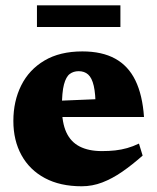

<svg xmlns="http://www.w3.org/2000/svg" viewBox="-20 -668 576 704"><path d="M282 -479.5Q354 -479.5 402.2 -453Q450.5 -426.5 476.5 -373Q502.5 -319.5 508 -239H157.5V-297L399.5 -307L330.5 -274Q330.5 -324 323.8 -353.2Q317 -382.5 303.2 -394.8Q289.5 -407 268.5 -407Q249.5 -407 235.8 -396.8Q222 -386.5 214.5 -358Q207 -329.5 207 -274.5Q207 -218 223.2 -182.8Q239.5 -147.5 272.2 -130.8Q305 -114 353.5 -114Q380 -114 402.5 -116.5Q425 -119 446.2 -125Q467.5 -131 489.5 -141.5L503 -97.5Q464.5 -63.5 428 -38.2Q391.5 -13 355 1Q318.5 15 279.5 15Q200.5 15 144.5 -15Q88.5 -45 58.8 -99Q29 -153 29 -224.5Q29 -297 57.8 -354.8Q86.5 -412.5 143 -446Q199.5 -479.5 282 -479.5ZM115.5 -569V-648.5H421.5V-569Z"/></svg>

Font: Newsreader ExtraBold
Style: Regular
Weight: 800
Designer: Hugues Gentile
Foundry: Production Type
Version: Version 1.003